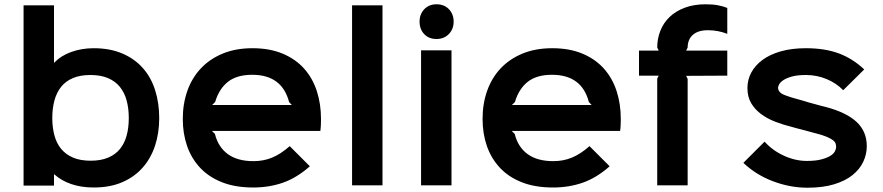

<svg xmlns="http://www.w3.org/2000/svg" viewBox="-20 -865 4120 896"><path d="M723 -314Q723 -244 703.5 -185Q684 -126 645.5 -82.5Q607 -39 550 -14.5Q493 10 417 10Q359 10 312.5 -6Q266 -22 234 -51H232V1H90V-840H232V-573H234Q264 -605 312.5 -622.5Q361 -640 417 -640Q493 -640 550.5 -615.5Q608 -591 646.5 -547.5Q685 -504 704 -444Q723 -384 723 -314ZM581 -314Q581 -359 571 -396Q561 -433 539.5 -459.5Q518 -486 484 -500.5Q450 -515 402 -515Q354 -515 320 -500.5Q286 -486 265 -459.5Q244 -433 234 -396Q224 -359 224 -314Q224 -270 234 -233Q244 -196 265.5 -170Q287 -144 321 -129.5Q355 -115 403 -115Q451 -115 485 -129.5Q519 -144 540 -170Q561 -196 571 -232.5Q581 -269 581 -314Z M1478 -310Q1478 -299 1477.5 -284Q1477 -269 1475 -254H969L983 -240Q998 -179 1043 -146Q1088 -113 1163 -113Q1210 -113 1250 -129.5Q1290 -146 1332 -183L1426 -89Q1365 -35 1300.5 -12.5Q1236 10 1162 10Q1078 10 1016 -14.5Q954 -39 913.5 -82.5Q873 -126 853 -184Q833 -242 833 -310Q833 -381 854.5 -441.5Q876 -502 917.5 -546Q959 -590 1019.5 -615Q1080 -640 1158 -640Q1239 -640 1299.5 -614.5Q1360 -589 1399.5 -544.5Q1439 -500 1458.5 -440Q1478 -380 1478 -310ZM1342 -375 1329 -389Q1296 -516 1157 -516Q1085 -516 1043.5 -483Q1002 -450 984 -389L970 -375Z M1765 0H1623V-840H1765Z M2097 -764Q2097 -729 2074.5 -706Q2052 -683 2017 -683Q1981 -683 1959.5 -706Q1938 -729 1938 -764Q1938 -799 1960 -822Q1982 -845 2017 -845Q2053 -845 2075 -822Q2097 -799 2097 -764ZM2087 0H1945V-630H2087Z M2877 -310Q2877 -299 2876.5 -284Q2876 -269 2874 -254H2368L2382 -240Q2397 -179 2442 -146Q2487 -113 2562 -113Q2609 -113 2649 -129.5Q2689 -146 2731 -183L2825 -89Q2764 -35 2699.5 -12.5Q2635 10 2561 10Q2477 10 2415 -14.5Q2353 -39 2312.5 -82.5Q2272 -126 2252 -184Q2232 -242 2232 -310Q2232 -381 2253.5 -441.5Q2275 -502 2316.5 -546Q2358 -590 2418.5 -615Q2479 -640 2557 -640Q2638 -640 2698.5 -614.5Q2759 -589 2798.5 -544.5Q2838 -500 2857.5 -440Q2877 -380 2877 -310ZM2741 -375 2728 -389Q2695 -516 2556 -516Q2484 -516 2442.5 -483Q2401 -450 2383 -389L2369 -375Z M3374 -512 3182 -511 3189 -497V0H3047V-498L3054 -512H2962V-629H3054L3047 -643Q3047 -684 3061.5 -721Q3076 -758 3104.5 -785.5Q3133 -813 3175.5 -829Q3218 -845 3273 -845Q3306 -845 3330 -840.5Q3354 -836 3374 -828V-707Q3331 -724 3283 -724Q3238 -724 3213.5 -702.5Q3189 -681 3189 -643L3182 -629H3374Z M4025 -183Q4025 -145 4008.5 -110Q3992 -75 3958.5 -48Q3925 -21 3872.5 -5Q3820 11 3748 11Q3667 11 3587.5 -19Q3508 -49 3449 -105L3548 -204Q3586 -162 3639 -138Q3692 -114 3745 -114Q3786 -114 3812.5 -121Q3839 -128 3854.5 -137.5Q3870 -147 3876 -158.5Q3882 -170 3882 -179Q3882 -187 3879.5 -195Q3877 -203 3867.5 -210.5Q3858 -218 3839.5 -226Q3821 -234 3790 -242Q3785 -243 3769 -247.5Q3753 -252 3734.5 -257Q3716 -262 3699.5 -266Q3683 -270 3678 -272Q3637 -282 3599 -296.5Q3561 -311 3532 -332.5Q3503 -354 3485.5 -383.5Q3468 -413 3468 -454Q3468 -493 3486 -526.5Q3504 -560 3538.5 -585.5Q3573 -611 3624 -625.5Q3675 -640 3741 -640Q3829 -640 3894 -616Q3959 -592 4013 -541L3915 -444Q3883 -477 3837.5 -496Q3792 -515 3741 -515Q3701 -515 3676 -508Q3651 -501 3636.5 -491.5Q3622 -482 3616.5 -472Q3611 -462 3611 -456Q3611 -434 3639 -422.5Q3667 -411 3731 -394Q3736 -392 3750.5 -388Q3765 -384 3781.5 -379.5Q3798 -375 3812.5 -371Q3827 -367 3833 -366Q3931 -340 3978 -295.5Q4025 -251 4025 -183Z"/></svg>

Font: TypoPRO Sinkin Sans
Style: 600 SemiBold
Weight: 600
Designer: Keith Bates
Foundry: K-Type
Version: Sinkin Sans (version 1.0)  by Keith Bates   •   © 2014   www